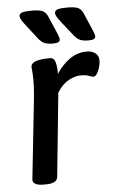

<svg xmlns="http://www.w3.org/2000/svg" viewBox="-52 -754 476 793"><g transform="rotate(-5 185.5 -358.0)"><path d="M187 -575Q165 -575 152 -580Q139 -585 126 -601L84 -655Q69 -674 63.5 -683.5Q58 -693 58 -699Q58 -710 70 -714Q82 -718 109 -718Q144 -718 156.5 -711Q169 -704 176 -688L207 -616Q211 -606 213 -600Q215 -594 215 -589Q215 -575 187 -575ZM334 -575Q312 -575 299.5 -580Q287 -585 274 -601L231 -655Q216 -674 210.5 -683.5Q205 -693 205 -699Q205 -710 217 -714Q229 -718 256 -718Q291 -718 303.5 -711Q316 -704 323 -688L354 -616Q358 -606 360 -600Q362 -594 362 -589Q362 -575 334 -575ZM95 2Q72 2 61.5 -5Q51 -12 52 -23L89 -368Q91 -389 91.5 -404.5Q92 -420 92 -432Q92 -455 90.5 -468Q89 -481 89 -487Q90 -516 168 -516Q186 -516 191 -494Q196 -472 195 -448Q217 -483 249.5 -506.5Q282 -530 322 -530Q342 -530 356.5 -519.5Q371 -509 371 -489Q371 -469 361.5 -446.5Q352 -424 341 -424Q334 -424 322.5 -429Q311 -434 287 -434Q265 -434 238 -419.5Q211 -405 190 -371L155 -24Q152 2 106 2Z"/></g></svg>

Font: Asap Medium
Style: Italic
Weight: 500
Italic angle: -6°
Designer: Pablo Cosgaya
Foundry: Omnibus-Type
Version: Version 3.001; ttfautohint (v1.8.3)